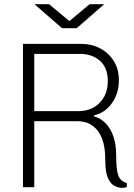

<svg xmlns="http://www.w3.org/2000/svg" viewBox="-20 -896 640 919"><path d="M562 3Q547 3 528.5 -6Q510 -15 497 -43Q484 -71 484 -127Q484 -193 469 -231Q454 -269 431.5 -287.5Q409 -306 388 -311Q367 -316 355 -316H144V0H90V-686H369Q418 -686 458.5 -665Q499 -644 524 -605Q549 -566 549 -511Q549 -449 515.5 -402Q482 -355 430 -344V-339Q463 -330 487 -304.5Q511 -279 523.5 -240.5Q536 -202 536 -153Q536 -83 546.5 -55.5Q557 -28 587 -20V-1Q586 0 579.5 1.5Q573 3 562 3ZM144 -364H354Q419 -364 457.5 -404.5Q496 -445 496 -507Q496 -572 458.5 -605Q421 -638 362 -638H144ZM277 -761 145 -876H215L312 -795L409 -876H479L347 -761Z"/></svg>

Font: Chivo Mono Medium Thin
Style: Regular
Weight: 250
Monospace: yes
Version: Version 1.008